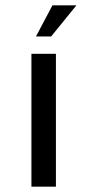

<svg xmlns="http://www.w3.org/2000/svg" viewBox="-20 -701 328 721"><path d="M115 -564H172L267 -681H177ZM190 0V-499H98V0Z"/></svg>

Font: Maven Pro
Style: Medium
Weight: 500
Designer: Joe Prince
Foundry: Joe Prince
Version: Version 1.003